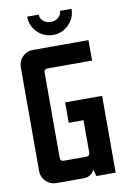

<svg xmlns="http://www.w3.org/2000/svg" viewBox="-90 -858 608 913"><g transform="rotate(-10 214.5 -402.0)"><path d="M107.1 -803.6H162.9Q162.9 -785 177.9 -772.1Q192.9 -759.3 214.3 -759.3Q235.7 -759.3 250.7 -772.1Q265.7 -785 265.7 -803.6H321.4Q321.4 -759.3 290 -727.9Q258.6 -696.4 214.3 -696.4Q170 -696.4 138.6 -727.9Q107.1 -759.3 107.1 -803.6ZM107.1 -642.9H375V-544.3H160.7Q142.9 -544.3 142.9 -526.4V-116.4Q142.9 -98.6 160.7 -98.6H267.9Q285.7 -98.6 285.7 -116.4V-272.1H214.3V-370.7H392.9V0H300L290 -32.1H289.3Q285 -18.6 271.1 -9.3Q257.1 0 241.4 0H107.1Q77.1 0 56.4 -20.7Q35.7 -41.4 35.7 -71.4V-571.4Q35.7 -601.4 56.4 -622.1Q77.1 -642.9 107.1 -642.9Z"/></g></svg>

Font: Aire Exterior
Style: Regular
Weight: 400
Width: 4
Designer: Jayvee Enaguas (HarvettFox96)
Version: 20190503.02